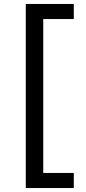

<svg xmlns="http://www.w3.org/2000/svg" viewBox="-20 -832 436 968"><path d="M352 -812V-736H198V40H352V116H110V-812Z"/></svg>

Font: AmikoRegular
Style: Regular
Weight: 400
Designer: Pablo Impallari, Rodrigo Fuenzalida, Andres Torresi
Foundry: Impallari Type
Version: Version 1.000; ttfautohint (v1.3)